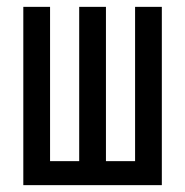

<svg xmlns="http://www.w3.org/2000/svg" viewBox="-20 -540 540 560"><path d="M48 0V-520H126V-70H211V-520H289V-70H374V-520H452V0Z"/></svg>

Font: Iosevka NFM
Style: Regular
Weight: 400
Monospace: yes
Designer: Belleve Invis
Foundry: Belleve Invis
Version: Version 29.0.4; ttfautohint (v1.8.4);Nerd Fonts 3.3.0